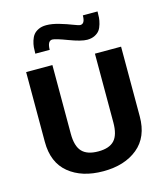

<svg xmlns="http://www.w3.org/2000/svg" viewBox="-110 -811 788 907"><g transform="rotate(-15 284.0 -358.0)"><path d="M116.2 -609.4Q116.2 -627 117.4 -641.1Q118.7 -655.3 123.8 -671.9Q128.9 -688.5 137.7 -699.7Q146.5 -710.9 162.4 -718.5Q178.2 -726.1 200.2 -726.1Q228.5 -726.1 263.2 -715.8Q297.9 -705.6 323.7 -695.3Q349.6 -685.1 356.9 -685.1Q379.9 -685.1 379.9 -726.1H451.7Q451.7 -709 450.7 -695.8Q449.7 -682.6 444.8 -665.3Q439.9 -647.9 431.9 -636.7Q423.8 -625.5 408 -617.4Q392.1 -609.4 370.6 -609.4Q341.8 -609.4 283.7 -631.3Q225.6 -653.3 210.9 -653.3Q187 -653.3 186.5 -609.4ZM51.8 -195.3V-536.6H180.2V-200.2Q180.2 -140.1 205.3 -113.3Q230.5 -86.4 285.2 -86.4Q338.9 -86.4 363.5 -113Q388.2 -139.6 388.2 -200.2V-536.6H516.1V-195.3Q516.1 -94.7 452.1 -42.2Q388.2 10.3 283.7 10.3Q179.2 10.3 115.5 -42Q51.8 -94.2 51.8 -195.3Z"/></g></svg>

Font: Oxygen
Style: Bold
Weight: 700
Designer: vernon adams
Foundry: Vernon Adams
Version: Version 0.2.3 webfont; ttfautohint (v0.93.3-1d66) -l 8 -r 50